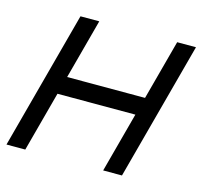

<svg xmlns="http://www.w3.org/2000/svg" viewBox="-87 -632 764 725"><g transform="rotate(15 295.0 -270.0)"><path d="M-2.8 0H70.7L133.6 -235H438.1L375.2 0H448.7L593.3 -540H519.8L457 -305.5H152.5L215.3 -540H141.8Z"/></g></svg>

Font: Manrope
Style: RegularItalic
Weight: 400
Italic angle: -15°
Designer: Mikhail Sharanda
Foundry: Mikhail Sharanda
Version: Version 4.502;hotconv 1.0.109;makeotfexe 2.5.65596